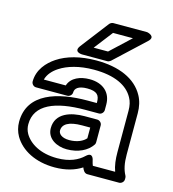

<svg xmlns="http://www.w3.org/2000/svg" viewBox="-118 -873 909 1006"><g transform="rotate(15 336.5 -370.0)"><path d="M568 -128C568 -89 572 -55 583 -25H462C459 -33 456 -41 454 -51C454 -51 447 -98 412 -65C383 -37 338 -15 270 -15C179 -15 119 -52 92 -98C83 -114 79 -130 79 -148C79 -255 186 -298 347 -298H422C437 -298 447 -312 447 -323V-353C447 -418 402 -459 329 -459C279 -459 230 -440 216 -395H97C105 -425 127 -449 155 -467C196 -494 259 -513 338 -513C451 -513 521 -478 552 -421C563 -402 568 -379 568 -352ZM446 25H618C629 25 643 15 643 0V-8C643 -12 642 -16 640 -20C625 -48 618 -81 618 -128V-352C618 -386 611 -418 596 -445C553 -524 460 -563 338 -563C251 -563 179 -543 128 -509C86 -481 43 -435 43 -370C43 -359 53 -345 68 -345H238C249 -345 263 -355 263 -370C263 -391 281 -409 329 -409C383 -409 397 -390 397 -353V-348H347C187 -348 29 -304 29 -148C29 -121 36 -95 49 -72C87 -7 166 35 270 35C331 35 379 20 416 -4C421 9 429 25 446 25ZM198 -159C198 -101 254 -73 307 -73C368 -73 418 -97 443 -135C446 -139 447 -145 447 -149V-240C447 -255 433 -265 422 -265H353C280 -265 198 -241 198 -159ZM248 -159C248 -194 281 -215 353 -215H397V-157C382 -139 351 -123 307 -123C266 -123 248 -142 248 -159ZM384 -725H492L384 -624H306ZM372 -775C366 -775 357 -771 352 -765L236 -614C206 -575 256 -574 256 -574H394C399 -574 406 -577 411 -581L573 -732C608 -765 556 -775 556 -775Z"/></g></svg>

Font: Asimov
Style: XWidOu
Weight: 500
Designer: Google
Version: Version 2.000980; 2014